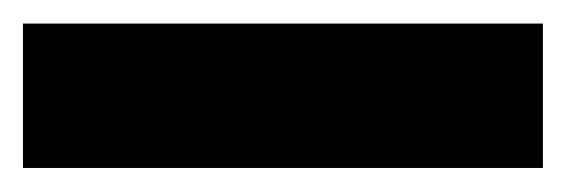

<svg xmlns="http://www.w3.org/2000/svg" viewBox="-20 -20 482 163"><path d="M440.9 0V122.6H-0.5V0Z"/></svg>

Font: Vazirmatn RD Black
Style: Regular
Weight: 900
Designer: Saber Rastikerdar
Foundry: Saber Rastikerdar
Version: Version 32.102